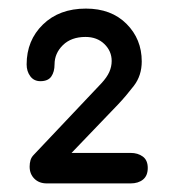

<svg xmlns="http://www.w3.org/2000/svg" viewBox="-20 -813 409 447"><path d="M89 -386Q71 -386 60 -397Q49 -408 49 -425Q49 -433 51 -440Q53 -447 59 -453L216 -619Q229 -633 234.5 -645.5Q240 -658 240 -671Q240 -694 223 -710.5Q206 -727 179 -727Q146 -727 126.5 -708Q107 -689 107 -663Q107 -646 99.5 -635Q92 -624 74 -624Q59 -624 50.5 -635.5Q42 -647 42 -663Q42 -719 80 -756Q118 -793 180 -793Q239 -793 274.5 -757.5Q310 -722 310 -670Q310 -637 291.5 -613Q273 -589 255 -570L113 -422L106 -457H284Q301 -457 312.5 -448.5Q324 -440 324 -422Q324 -404 313 -395Q302 -386 284 -386Z"/></svg>

Font: Comfortaa Medium
Style: Regular
Weight: 500
Designer: Johan Aakerlund
Foundry: Johan Aakerlund
Version: Version 3.104; ttfautohint (v1.8.1.43-b0c9)